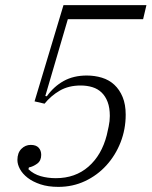

<svg xmlns="http://www.w3.org/2000/svg" viewBox="-20 -718 592 750"><path d="M208 12Q168 12 138 2Q108 -8 88 -23.5Q68 -39 58 -57.5Q48 -76 48 -93Q48 -121 63.5 -136.5Q79 -152 100 -152Q121 -152 131 -141Q141 -130 141 -113Q141 -90 125 -78.5Q109 -67 93 -64L91 -57Q111 -38 138.5 -30Q166 -22 198 -22Q274 -22 325.5 -67Q377 -112 397 -190Q400 -203 404.5 -224Q409 -245 409 -265Q409 -297 400.5 -319.5Q392 -342 377 -356.5Q362 -371 341 -377.5Q320 -384 295 -384Q248 -384 213.5 -364Q179 -344 154 -313L115 -322L228 -698H552L539 -643H245L157 -343L163 -342Q190 -380 228.5 -401.5Q267 -423 319 -423Q350 -423 378 -414.5Q406 -406 426.5 -387Q447 -368 459 -339Q471 -310 471 -270Q471 -213 451 -162Q431 -111 395.5 -72Q360 -33 312 -10.5Q264 12 208 12Z"/></svg>

Font: IBM Plex Serif Light
Style: Italic
Weight: 300
Italic angle: -14°
Designer: Mike Abbink, Paul van der Laan, Pieter van Rosmalen
Foundry: Bold Monday
Version: Version 3.001